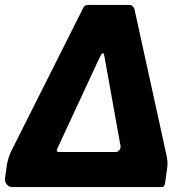

<svg xmlns="http://www.w3.org/2000/svg" viewBox="-34 -762 745 782"><path d="M-13 -40 -7 -82Q-5 -98 -1.5 -110.5Q2 -123 9 -141L303 -726Q307 -736 312.5 -739Q318 -742 328 -742H492Q512 -742 516 -714L643 -135Q647 -117 648 -105Q649 -93 647 -79L639 -20Q637 -8 634 -4Q631 0 619 0H15Q3 0 -6.5 -11Q-16 -22 -13 -40ZM209 -143H438Q445 -143 451.5 -150Q458 -157 457 -167L391 -534Q389 -549 382.5 -544Q376 -539 370 -524L200 -158Q196 -148 198 -145.5Q200 -143 209 -143Z"/></svg>

Font: Libre Franklin ExtraBold
Style: Italic
Weight: 800
Italic angle: -8°
Designer: Pablo Impallari, Rodrigo Fuenzalida, Nhung Nguyen
Foundry: Impallari Type
Version: Version 3.000